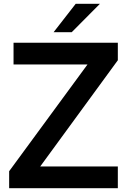

<svg xmlns="http://www.w3.org/2000/svg" viewBox="-20 -987 670 1007"><path d="M598 0H28V-89L439 -649H51V-763H598V-671L191 -114H598ZM356 -818H261L377 -967H504Z"/></svg>

Font: Open Sauce One SemiBold
Style: Regular
Weight: 600
Designer: Alfredo Marco Pradil
Foundry: Creative Sauce Fz LLC
Version: Version 1.477